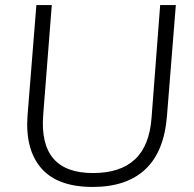

<svg xmlns="http://www.w3.org/2000/svg" viewBox="-20 -732 766 760"><path d="M347 8Q208 8 143.5 -66Q79 -140 89 -275L124 -712H185L151 -277Q133 -47 348 -47Q456 -47 514 -101Q572 -155 580 -267L614 -712H676L641 -274Q630 -132 555.5 -62Q481 8 347 8Z"/></svg>

Font: Muli Light
Style: Italic
Weight: 300
Italic angle: -4.541°
Designer: Vernon Adams
Foundry: Vernon Adams
Version: Version 2.100; ttfautohint (v1.8.1.43-b0c9)